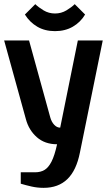

<svg xmlns="http://www.w3.org/2000/svg" viewBox="-20 -895 535 925"><path d="M190 10Q160 10 131.5 3.5Q103 -3 80 -10V-65H150Q175 -65 194 -76Q213 -87 228 -116Q243 -145 255 -200Q196 -200 157.5 -234Q119 -268 105 -320L0 -700H120L222 -330Q228 -308 241 -294Q254 -280 270 -280L355 -700H475L365 -160Q348 -74 304.5 -32Q261 10 190 10ZM245 -745Q196 -745 159.5 -766.5Q123 -788 100 -825L150 -875Q165 -860 190 -845Q215 -830 245 -830Q275 -830 300 -845Q325 -860 340 -875L390 -825Q368 -788 331 -766.5Q294 -745 245 -745Z"/></svg>

Font: Cuprum
Style: Regular
Weight: 400
Designer: Jovanny Lemonad
Foundry: Jovanny Lemonad
Version: Version 3.000